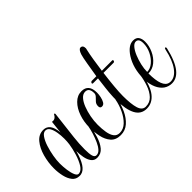

<svg xmlns="http://www.w3.org/2000/svg" viewBox="-73 -852 1162 1162"><g transform="rotate(-45 508.0 -271.0)"><path d="M95 1Q67 1 50 -20Q33 -41 25.5 -74Q18 -107 18 -141Q18 -191 31.5 -239.5Q45 -288 71.5 -320Q98 -352 137 -352Q193 -352 200 -267L209 -349Q212 -348 218 -348Q237 -348 249 -370Q250 -374 253 -374Q257 -374 258 -368L237 -190Q231 -139 231 -91Q231 -53 236.5 -34Q242 -15 257 -15Q274 -15 288 -30.5Q302 -46 313 -70.5Q324 -95 332.5 -122Q341 -149 345 -172Q347 -183 352 -183Q358 -183 357 -172Q349 -131 337 -91.5Q325 -52 304 -26.5Q283 -1 249 -1Q225 -1 211.5 -19.5Q198 -38 193 -65.5Q188 -93 188 -120Q159 -10 109 0Q105 1 102 1Q99 1 95 1ZM104 -12Q126 -15 142.5 -42Q159 -69 170.5 -106.5Q182 -144 187 -178Q190 -199 190 -224Q190 -252 185.5 -278.5Q181 -305 171 -322.5Q161 -340 143 -340Q126 -340 111.5 -319Q97 -298 86.5 -265.5Q76 -233 70 -198.5Q64 -164 64 -137Q64 -110 68 -80Q72 -50 81 -30Q90 -10 104 -12Z M447 3Q405 3 383 -22.5Q361 -48 353 -86.5Q345 -125 345 -163Q345 -212 360 -255.5Q375 -299 402.5 -326.5Q430 -354 466 -354Q527 -354 527 -281Q527 -265 523 -246Q519 -227 511 -213.5Q503 -200 489 -200Q473 -200 473 -218Q473 -236 483 -247Q493 -258 503 -268Q513 -278 513 -291Q513 -336 480 -336Q460 -336 444 -318Q428 -300 416.5 -270.5Q405 -241 398.5 -207Q392 -173 392 -141Q392 -106 397 -76Q402 -46 415 -28.5Q428 -11 452 -11Q484 -11 509 -35Q534 -59 551.5 -96Q569 -133 576 -172Q578 -181 583 -181Q590 -181 588 -172Q580 -128 561.5 -87.5Q543 -47 514.5 -22Q486 3 447 3Z M672 1Q623 1 600 -43Q577 -87 577 -170Q577 -179 577 -188Q577 -197 578 -207Q579 -229 583 -264Q587 -299 592 -338H550Q544 -338 544 -343Q544 -347 547.5 -350.5Q551 -354 555 -354H594Q602 -403 609.5 -447.5Q617 -492 623 -512Q634 -545 649 -545Q669 -545 669 -518Q669 -515 667 -509Q660 -479 653.5 -438.5Q647 -398 641 -354H730Q735 -354 735 -349Q735 -345 732.5 -341.5Q730 -338 725 -338H639Q632 -285 627.5 -236Q623 -187 623 -156Q623 -86 634.5 -49Q646 -12 676 -12Q711 -12 733.5 -36Q756 -60 769 -97Q782 -134 787 -172Q789 -183 794 -183Q801 -183 799 -172Q784 -80 751.5 -39.5Q719 1 672 1Z M877 0Q846 -4 825.5 -24.5Q805 -45 795 -76Q785 -107 785 -141Q785 -231 826 -295Q862 -350 904 -350Q929 -350 940 -334.5Q951 -319 951 -293Q951 -258 935 -223Q919 -188 891.5 -165.5Q864 -143 829 -143Q829 -23 879 -14Q883 -13 890 -13Q927 -13 957.5 -54.5Q988 -96 1004 -172Q1006 -182 1011 -182Q1017 -182 1016 -172Q974 11 877 0ZM830 -155Q857 -155 881.5 -175.5Q906 -196 921.5 -228Q937 -260 937 -294Q937 -334 911 -334Q896 -334 881.5 -316.5Q867 -299 855.5 -271Q844 -243 837 -212.5Q830 -182 830 -155Z"/></g></svg>

Font: Updock
Style: Regular
Weight: 400
Designer: Robert E. Leuschke
Foundry: Robert E. Leuschke
Version: Version 1.010; ttfautohint (v1.8.4.7-5d5b)